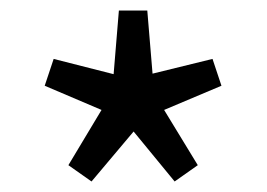

<svg xmlns="http://www.w3.org/2000/svg" viewBox="-20 -816 507 365"><path d="M154 -471 110 -502 173 -607 65 -653 82 -704 196 -675 206 -796H260L270 -676L384 -704L401 -653L292 -607L356 -502L312 -471L234 -566Z"/></svg>

Font: Chocolate Classical Sans
Style: Regular
Weight: 400
Designer: 田海東、宇文滿月
Foundry: Moonlit Owen
Version: Version 1.001